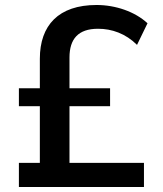

<svg xmlns="http://www.w3.org/2000/svg" viewBox="-20 -749 652 769"><path d="M556.6 0V-96.7H258.3V-323.7H420.9V-395.5H258.3V-518.6C258.3 -593.3 293.5 -633.8 372.6 -633.8C428.2 -633.8 482.9 -614.7 528.8 -569.3L570.8 -655.8C521 -702.1 443.4 -729 366.7 -729C214.4 -729 139.6 -647.5 139.6 -513.7V-395.5H55.7V-323.7H139.6V-96.7H55.7V0Z"/></svg>

Font: Winston Medium
Style: Regular
Weight: 500
Designer: Vernon Adams, Kim Jin-seong, David Berlow, Cristiano Sobral
Foundry: The Winston Project Authors
Version: Version 3.004